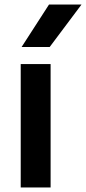

<svg xmlns="http://www.w3.org/2000/svg" viewBox="-20 -828 380 848"><path d="M71.5 0V-545H203.5V0ZM75.5 -620.5 196.5 -808H340L199.5 -620.5Z"/></svg>

Font: Encode Sans Semi Expanded SemiBold
Style: Regular
Weight: 600
Width: 6
Designer: Multiple Designers
Foundry: Impallari Type
Version: Version 3.000; ttfautohint (v1.8.3) -l 8 -r 50 -G 200 -x 14 